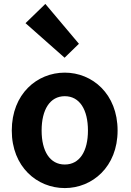

<svg xmlns="http://www.w3.org/2000/svg" viewBox="-20 -944 666 978"><path d="M310 14C450 14 579 -94 579 -279C579 -466 450 -574 310 -574C169 -574 40 -466 40 -279C40 -94 169 14 310 14ZM310 -106C234 -106 192 -174 192 -279C192 -385 234 -454 310 -454C386 -454 428 -385 428 -279C428 -174 386 -106 310 -106ZM309 -650 382 -721 211 -924 110 -826Z"/></svg>

Font: Noto Sans Japanese Bold
Style: Bold
Weight: 700
Designer: Ryoko NISHIZUKA (kana & ideographs); Paul D. Hunt (Latin, Greek & Cyrillic); Wenlong ZHANG (bopomofo); Sandoll Communica
Foundry: Adobe Systems Incorporated
Version: Version 1.000;PS 1;hotconv 1.0.78;makeotf.lib2.5.61930